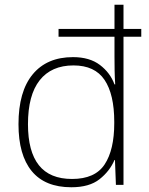

<svg xmlns="http://www.w3.org/2000/svg" viewBox="-20 -873 629 810"><path d="M281 -83Q170 -83 114 -151Q58 -219 58 -349Q58 -487 118 -559.5Q178 -632 288 -632Q358 -632 401.5 -599Q445 -566 463 -517H466Q464 -547 463.5 -577.5Q463 -608 463 -636V-718H227V-751H463V-853H501V-751H576V-718H501V-93H469L465 -198H463Q443 -151 400 -117Q357 -83 281 -83ZM284 -118Q381 -118 421.5 -179.5Q462 -241 462 -353V-359Q462 -475 421 -536Q380 -597 290 -597Q197 -597 147.5 -534.5Q98 -472 98 -349Q98 -234 144 -176Q190 -118 284 -118Z"/></svg>

Font: Noto Sans Kannada UI ExtraLight
Style: Regular
Weight: 200
Designer: Jelle Bosma - Monotype Design Team
Foundry: Monotype Imaging Inc.
Version: Version 2.005; ttfautohint (v1.8.4.7-5d5b)